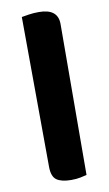

<svg xmlns="http://www.w3.org/2000/svg" viewBox="-81 -719 437 770"><g transform="rotate(-10 138.0 -334.0)"><path d="M145.7 9.3Q106.2 9.3 86.5 -4.5Q66.7 -18.4 66.7 -58.4L63.5 -668.8Q73.8 -670.8 93.3 -673.7Q112.8 -676.6 133.9 -676.6Q211.6 -676.6 211.6 -614.4L209.1 0Q199.6 2.8 183.1 6Q166.6 9.3 145.7 9.3Z"/></g></svg>

Font: Baloo Bhaijaan 2
Style: Regular
Weight: 400
Designer: Sanskriti Dholi, Noopur Datye and Ek Type
Foundry: Ek Type
Version: Version 1.701